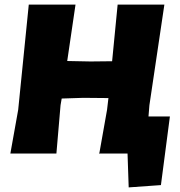

<svg xmlns="http://www.w3.org/2000/svg" viewBox="-20 -667 781 834"><path d="M410 0 412 -4 445 -190 451 -241 342 -242 248 -239 243 -210 225 0H25L59 -190L105 -647H308L272 -402L373 -400L467 -401L491 -647H694L629 -210L625 -161H718L679 137L539 147L534 0Z"/></svg>

Font: Alegreya Sans Black
Style: Italic
Weight: 900
Italic angle: -7°
Designer: Juan Pablo del Peral
Foundry: Huerta Tipografica
Version: Version 2.007